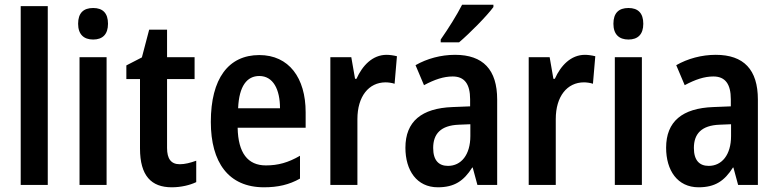

<svg xmlns="http://www.w3.org/2000/svg" viewBox="-20 -786 3307 816"><path d="M183 0V-760H68V0Z M376 -752C335 -752 312 -731 312 -685C312 -640 336 -618 376 -618C416 -618 439 -640 439 -685C439 -730 417 -752 376 -752ZM433 -543H318V0H433Z M744 -88C707 -88 690 -111 690 -157V-450H807V-543H690V-660H614L583 -542L517 -508V-450H575V-155C575 -39 623 10 710 10C749 10 787 1 814 -12V-103C789 -94 766 -88 744 -88Z M1082 -552C951 -552 876 -452 876 -268C876 -96 951 10 1102 10C1161 10 1209 -1 1255 -27V-124C1205 -95 1162 -83 1110 -83C1033 -83 992 -136 990 -243H1279V-309C1279 -455 1208 -552 1082 -552ZM1082 -463C1141 -463 1170 -406 1170 -326H992C996 -421 1030 -463 1082 -463Z M1623 -553C1563 -553 1520 -507 1495 -451H1489L1473 -543H1384V0H1499V-280C1499 -376 1547 -436 1619 -436C1629 -436 1646 -434 1657 -430L1667 -547C1651 -551 1635 -553 1623 -553Z M2077 -756V-766H1944C1921 -721 1887 -667 1853 -618V-606H1931C1977 -645 2049 -718 2077 -756ZM1914 -553C1854 -553 1795 -537 1746 -509L1782 -424C1827 -448 1865 -461 1904 -461C1954 -461 1978 -429 1978 -364V-334L1903 -331C1772 -326 1703 -270 1703 -158C1703 -62 1751 10 1841 10C1911 10 1951 -17 1987 -74H1989L2009 0H2093V-363C2093 -490 2033 -553 1914 -553ZM1930 -256 1979 -258V-208C1979 -128 1940 -81 1884 -81C1845 -81 1821 -104 1821 -157C1821 -217 1853 -253 1930 -256Z M2466 -553C2406 -553 2363 -507 2338 -451H2332L2316 -543H2227V0H2342V-280C2342 -376 2390 -436 2462 -436C2472 -436 2489 -434 2500 -430L2510 -547C2494 -551 2478 -553 2466 -553Z M2651 -752C2610 -752 2587 -731 2587 -685C2587 -640 2611 -618 2651 -618C2691 -618 2714 -640 2714 -685C2714 -730 2692 -752 2651 -752ZM2708 -543H2593V0H2708Z M3022 -553C2962 -553 2903 -537 2854 -509L2890 -424C2935 -448 2973 -461 3012 -461C3062 -461 3086 -429 3086 -364V-334L3011 -331C2880 -326 2811 -270 2811 -158C2811 -62 2859 10 2949 10C3019 10 3059 -17 3095 -74H3097L3117 0H3201V-363C3201 -490 3141 -553 3022 -553ZM3038 -256 3087 -258V-208C3087 -128 3048 -81 2992 -81C2953 -81 2929 -104 2929 -157C2929 -217 2961 -253 3038 -256Z"/></svg>

Font: Noto Sans Sinhala UI Condensed SemiBold
Style: Regular
Weight: 600
Width: 3
Designer: Jelle Bosma - Monotype Design Team
Foundry: Monotype Imaging Inc.
Version: Version 2.006